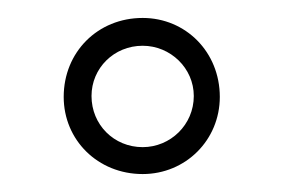

<svg xmlns="http://www.w3.org/2000/svg" viewBox="-20 -670 323 214"><path d="M51 -562C51 -514 89 -476 139 -476C187 -476 225 -514 225 -562C225 -612 187 -650 139 -650C89 -650 51 -612 51 -562ZM139 -506C107 -506 82 -531 82 -563C82 -594 107 -619 139 -619C170 -619 196 -594 196 -563C196 -531 170 -506 139 -506Z"/></svg>

Font: Sulaf Light
Style: Regular
Weight: 300
Designer: Bandar Raffah (Arabic) and Santiago Orozco (Latin)
Foundry: Caramella and Typemade
Version: Version 1.005;PS 001.005;hotconv 1.0.88;makeotf.lib2.5.64775